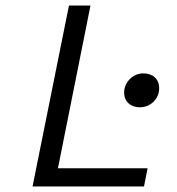

<svg xmlns="http://www.w3.org/2000/svg" viewBox="-20 -676 640 696"><path d="M98 0H502L515 -66H190L308 -656H230L98 0ZM487 -287C525 -287 557 -317 557 -356C557 -390 534 -410 499 -410C462 -410 430 -378 430 -341C430 -306 455 -287 487 -287Z"/></svg>

Font: Source Code Variable
Style: Italic
Weight: 400
Italic angle: -11°
Monospace: yes
Designer: Paul D. Hunt, Teo Tuominen
Foundry: Adobe Systems Incorporated
Version: Version 1.005;PS 1.0;hotconv 16.6.54;makeotf.lib2.5.65590